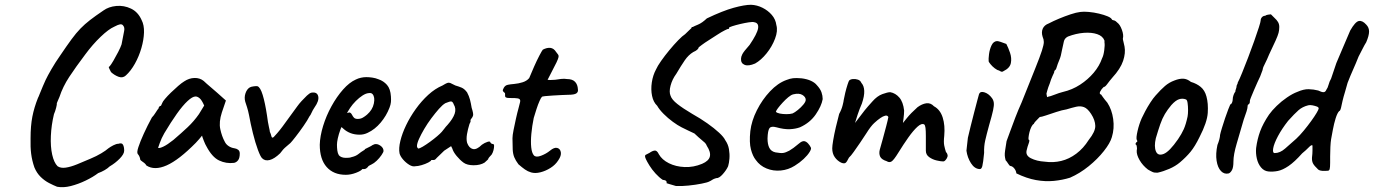

<svg xmlns="http://www.w3.org/2000/svg" viewBox="-20 -719 5753 804"><path d="M219 63Q204 57 185.5 47.5Q167 38 150.5 22Q134 6 124 -18Q114 -47 110.5 -75Q107 -103 108 -140Q108 -192 115.5 -230.5Q123 -269 139 -309Q141 -312 146.5 -326.5Q152 -341 159.5 -358Q167 -375 171 -384Q179 -401 195.5 -429.5Q212 -458 231 -485Q260 -528 279.5 -554.5Q299 -581 317 -599.5Q335 -618 357 -635Q379 -652 413 -675Q435 -691 467 -694Q499 -697 528.5 -683Q558 -669 573 -635Q584 -614 583 -583Q582 -552 572 -517.5Q562 -483 545 -452.5Q528 -422 507 -403Q494 -391 476.5 -397.5Q459 -404 445 -417Q436 -434 435.5 -437Q435 -440 439 -441Q445 -448 455 -465Q465 -482 475 -501.5Q485 -521 489 -533Q497 -575 500 -590Q503 -605 494 -614Q490 -618 482.5 -617Q475 -616 458 -607Q435 -597 401.5 -565Q368 -533 337 -491Q297 -438 270 -397Q243 -356 229 -313Q227 -309 222.5 -298Q218 -287 218 -287Q219 -283 215 -267.5Q211 -252 206 -241Q195 -195 193 -150Q191 -105 198.5 -71.5Q206 -38 221 -23Q234 -14 255 -17Q276 -20 303 -31Q330 -42 360 -55Q384 -65 404 -77Q424 -89 434 -98Q442 -104 454.5 -110.5Q467 -117 476 -117Q490 -122 495 -113Q500 -104 500 -88Q500 -74 481.5 -55Q463 -36 439 -22Q431 -14 418 -6.5Q405 1 391 6Q370 22 339 37Q308 52 276.5 60Q245 68 219 63Z M593 -26Q589 -34 578 -41Q567 -48 567 -52Q567 -56 564 -63Q561 -70 557 -74Q552 -80 559.5 -103Q567 -126 582 -159Q597 -192 616 -227Q624 -235 632 -248Q640 -261 644 -265Q644 -269 647 -272.5Q650 -276 654 -276L660 -289Q661 -293 671 -305Q681 -317 696 -331.5Q711 -346 726 -359Q741 -372 751 -378Q772 -392 794.5 -392.5Q817 -393 833 -380Q836 -377 845.5 -368.5Q855 -360 867 -350Q879 -340 889 -331L926 -298L909 -248Q896 -208 902.5 -178Q909 -148 921 -126Q926 -115 937 -107.5Q948 -100 962 -98Q970 -97 977 -92Q984 -87 984 -76Q984 -57 977 -48Q970 -39 960 -37Q927 -33 897.5 -47Q868 -61 844 -107Q840 -113 833.5 -129.5Q827 -146 826 -151Q822 -146 814 -136.5Q806 -127 800 -121Q729 -49 678 -26.5Q627 -4 593 -26ZM642 -100Q647 -97 664 -105Q681 -113 706 -133Q740 -162 766 -186.5Q792 -211 813 -241L835 -277Q825 -300 816 -307.5Q807 -315 799 -315Q786 -315 765.5 -296Q745 -277 720.5 -242.5Q696 -208 668 -161Q656 -140 649 -120Q642 -100 642 -100Z M1078 -56Q1071 -62 1060 -91.5Q1049 -121 1039 -161.5Q1029 -202 1023 -236Q1019 -256 1014.5 -270Q1010 -284 1007 -293Q1002 -311 1008 -328.5Q1014 -346 1026 -353Q1031 -356 1042.5 -357.5Q1054 -359 1058 -358Q1070 -354 1080 -321.5Q1090 -289 1098 -236Q1102 -205 1106 -188Q1110 -171 1110 -167Q1114 -159 1116.5 -148.5Q1119 -138 1127 -146Q1131 -150 1141 -161.5Q1151 -173 1163 -189Q1184 -217 1196.5 -235Q1209 -253 1225 -274Q1232 -284 1243 -296Q1254 -308 1265 -318.5Q1276 -329 1284 -331Q1308 -335 1312.5 -316Q1317 -297 1297 -269Q1289 -257 1284.5 -246.5Q1280 -236 1276 -232Q1268 -216 1251 -191.5Q1234 -167 1218 -146.5Q1202 -126 1196 -120Q1192 -116 1178.5 -105Q1165 -94 1153 -77Q1129 -54 1109.5 -49Q1090 -44 1078 -56Z M1428 13Q1377 13 1348 -19.5Q1319 -52 1319 -113Q1320 -149 1333 -191.5Q1346 -234 1368 -274Q1390 -314 1416.5 -344Q1443 -374 1470 -386Q1480 -391 1491.5 -393.5Q1503 -396 1514 -396Q1526 -396 1539.5 -394Q1553 -392 1565 -387Q1586 -380 1600.5 -363.5Q1615 -347 1617 -315Q1618 -302 1617 -291.5Q1616 -281 1611 -268Q1598 -234 1574 -205.5Q1550 -177 1520 -163Q1512 -159 1503.5 -157Q1495 -155 1486 -155Q1465 -155 1448 -161.5Q1431 -168 1418 -180L1410 -187L1406 -178Q1398 -156 1394.5 -139.5Q1391 -123 1391 -113Q1391 -101 1392.5 -89Q1394 -77 1399 -69Q1403 -64 1410.5 -61Q1418 -58 1428 -58Q1435 -58 1441 -58.5Q1447 -59 1452 -61Q1470 -65 1481 -74Q1492 -83 1504 -90L1508 -92L1507 -94Q1523 -102 1530 -105.5Q1537 -109 1539 -111Q1543 -113 1548 -115Q1560 -118 1573 -109Q1586 -100 1586 -87Q1586 -82 1577.5 -69.5Q1569 -57 1557.5 -46Q1546 -35 1535 -30Q1533 -29 1529 -27Q1525 -25 1522 -23H1523Q1514 -11 1505 -11H1497Q1493 -4 1471 4.5Q1449 13 1428 13ZM1478 -221Q1490 -221 1499.5 -226.5Q1509 -232 1517 -239Q1540 -259 1545.5 -285.5Q1551 -312 1540 -325Q1537 -328 1533.5 -329Q1530 -330 1523 -329Q1512 -328 1498 -319Q1484 -310 1470 -296Q1456 -282 1446 -267L1433 -246Q1437 -247 1440.5 -247.5Q1444 -248 1445 -248Q1451 -245 1454 -238.5Q1457 -232 1462 -226.5Q1467 -221 1478 -221Z M1720 -23Q1708 -20 1693.5 -29Q1679 -38 1667.5 -51.5Q1656 -65 1653 -77Q1649 -98 1656.5 -129Q1664 -160 1680.5 -194.5Q1697 -229 1721 -262.5Q1745 -296 1773.5 -322Q1802 -348 1833 -361Q1846 -369 1852.5 -371.5Q1859 -374 1865.5 -371.5Q1872 -369 1887 -361Q1901 -357 1913 -352Q1925 -347 1936 -332Q1944 -317 1948 -302Q1952 -287 1955 -268Q1963 -243 1961 -235.5Q1959 -228 1955 -224Q1947 -214 1951 -214Q1951 -214 1950.5 -210.5Q1950 -207 1946 -200Q1939 -178 1935.5 -157Q1932 -136 1936 -121Q1944 -99 1960 -95Q1976 -91 1998 -113Q2009 -121 2021.5 -125Q2034 -129 2034 -121Q2034 -121 2037 -118.5Q2040 -116 2044 -116Q2049 -116 2049 -108Q2049 -100 2046.5 -90Q2044 -80 2039 -72Q2024 -57 2024 -52Q2024 -52 2020.5 -48.5Q2017 -45 2009 -38Q1991 -27 1963.5 -27Q1936 -27 1921 -38Q1906 -49 1892 -66Q1878 -83 1874 -97L1869 -107L1840 -88Q1829 -77 1821.5 -70Q1814 -63 1810 -59Q1807 -55 1803.5 -52Q1800 -49 1796 -49Q1792 -49 1789 -49Q1786 -49 1786 -49Q1786 -45 1773.5 -38.5Q1761 -32 1745.5 -27.5Q1730 -23 1720 -23ZM1731 -97Q1737 -97 1750.5 -105Q1764 -113 1780.5 -125Q1797 -137 1810.5 -148.5Q1824 -160 1830 -167Q1834 -171 1840.5 -180Q1847 -189 1854 -196Q1877 -222 1884 -243Q1891 -264 1880 -282Q1876 -293 1870 -294Q1864 -295 1845 -287Q1833 -280 1818 -263Q1803 -246 1786.5 -224Q1770 -202 1756.5 -179Q1743 -156 1734.5 -137Q1726 -118 1726 -107Q1726 -103 1728.5 -100Q1731 -97 1731 -97Z M2204 3Q2190 -1 2178 -9.5Q2166 -18 2151 -31Q2139 -47 2133.5 -60.5Q2128 -74 2127 -92.5Q2126 -111 2126 -140Q2126 -152 2130.5 -174.5Q2135 -197 2140.5 -222Q2146 -247 2151.5 -266.5Q2157 -286 2158 -292Q2161 -305 2148 -307Q2135 -309 2119.5 -308.5Q2104 -308 2099 -311Q2095 -312 2095 -319Q2095 -326 2095 -326Q2095 -330 2092 -331.5Q2089 -333 2086 -338Q2084 -342 2090 -352Q2096 -362 2107 -364Q2116 -366 2133.5 -367.5Q2151 -369 2168.5 -374.5Q2186 -380 2196 -392Q2205 -414 2216.5 -440Q2228 -466 2238.5 -486Q2249 -506 2253 -511Q2270 -520 2284.5 -518.5Q2299 -517 2309 -501Q2314 -494 2317 -490.5Q2320 -487 2319 -480.5Q2318 -474 2310.5 -458Q2303 -442 2286 -410Q2281 -400 2277 -392.5Q2273 -385 2273 -385Q2277 -384 2285 -384Q2293 -384 2305 -385Q2316 -387 2330 -388.5Q2344 -390 2354 -388Q2377 -388 2388 -376.5Q2399 -365 2400 -345Q2402 -334 2393.5 -328Q2385 -322 2358 -322Q2349 -322 2331.5 -321Q2314 -320 2295 -319Q2276 -318 2262.5 -316.5Q2249 -315 2249 -313Q2246 -311 2239.5 -296.5Q2233 -282 2226.5 -262Q2220 -242 2215 -225Q2208 -191 2205 -158.5Q2202 -126 2204.5 -102Q2207 -78 2216 -68Q2225 -59 2246 -67Q2267 -75 2283 -88Q2301 -103 2313.5 -99.5Q2326 -96 2328.5 -81.5Q2331 -67 2318 -48Q2306 -29 2285.5 -16Q2265 -3 2243 2.5Q2221 8 2204 3Z M2811 60Q2793 55 2782 51.5Q2771 48 2771 48Q2773 43 2769.5 39Q2766 35 2755 34Q2740 24 2725 7.5Q2710 -9 2699.5 -26Q2689 -43 2685 -52Q2678 -67 2683.5 -70.5Q2689 -74 2700 -79Q2711 -87 2721 -88.5Q2731 -90 2739 -73Q2752 -50 2781 -35.5Q2810 -21 2847 -19.5Q2884 -18 2920 -33Q2948 -45 2952.5 -63.5Q2957 -82 2940 -108Q2937 -116 2932 -121Q2927 -126 2917 -134Q2907 -142 2888 -160Q2873 -167 2860.5 -173Q2848 -179 2834 -186Q2818 -194 2797.5 -209Q2777 -224 2759 -242Q2741 -260 2732 -276Q2716 -291 2710.5 -317.5Q2705 -344 2709.5 -374Q2714 -404 2727 -428Q2733 -442 2748.5 -464Q2764 -486 2783 -509Q2802 -532 2820 -550.5Q2838 -569 2849 -576Q2857 -584 2866 -592.5Q2875 -601 2875 -601Q2876 -606 2878.5 -606Q2881 -606 2881 -606Q2886 -609 2903 -616Q2920 -623 2940 -642Q3007 -674 3052.5 -686.5Q3098 -699 3125 -699Q3150 -698 3173 -686.5Q3196 -675 3212 -656.5Q3228 -638 3231 -614Q3238 -590 3225.5 -557Q3213 -524 3190 -495.5Q3167 -467 3142 -453Q3114 -441 3098 -447.5Q3082 -454 3083 -473Q3083 -481 3088.5 -492Q3094 -503 3119 -531Q3151 -578 3154.5 -600.5Q3158 -623 3138 -626Q3132 -628 3115.5 -625.5Q3099 -623 3080 -618.5Q3061 -614 3047 -609.5Q3033 -605 3033 -603Q3033 -603 3033 -600Q3033 -597 3029 -598Q3027 -598 3014 -591.5Q3001 -585 2983.5 -573.5Q2966 -562 2948.5 -551Q2931 -540 2919 -531Q2907 -522 2906 -521Q2904 -510 2883 -501Q2863 -489 2847.5 -466.5Q2832 -444 2812 -410Q2795 -387 2788 -360.5Q2781 -334 2788 -318Q2793 -302 2816.5 -283.5Q2840 -265 2879 -242Q2913 -223 2942 -202.5Q2971 -182 2991 -163.5Q3011 -145 3017 -132Q3029 -115 3032.5 -94.5Q3036 -74 3034.5 -55Q3033 -36 3029 -23Q3022 -7 3006.5 10.5Q2991 28 2979 27Q2968 30 2962.5 34Q2957 38 2950 41Q2943 45 2918 50Q2893 55 2863.5 58Q2834 61 2811 60Z M3308 -25Q3281 -8 3249.5 -5Q3218 -2 3190 -13.5Q3162 -25 3145 -49Q3132 -65 3124.5 -93.5Q3117 -122 3122 -170Q3127 -213 3149.5 -257.5Q3172 -302 3204.5 -336.5Q3237 -371 3273 -384Q3288 -390 3301 -391.5Q3314 -393 3337 -391Q3360 -388 3376 -380.5Q3392 -373 3400 -363Q3415 -347 3420 -332.5Q3425 -318 3425 -304Q3420 -275 3396 -240Q3372 -205 3330 -186Q3311 -179 3287 -178Q3263 -177 3231 -186Q3209 -192 3202 -182Q3195 -172 3194 -139Q3194 -115 3201.5 -100Q3209 -85 3227 -81Q3249 -77 3259.5 -78.5Q3270 -80 3285 -88Q3296 -95 3302.5 -99.5Q3309 -104 3314.5 -109Q3320 -114 3327 -119Q3333 -124 3337.5 -126Q3342 -128 3347 -128Q3356 -127 3364 -118Q3372 -109 3375 -102Q3379 -97 3370.5 -83Q3362 -69 3345.5 -53.5Q3329 -38 3308 -25ZM3299 -244Q3308 -248 3321 -258.5Q3334 -269 3344 -281Q3354 -293 3354 -301Q3354 -313 3340 -321.5Q3326 -330 3302 -324Q3293 -322 3281 -312Q3269 -302 3257.5 -289.5Q3246 -277 3238 -266.5Q3230 -256 3229 -251Q3233 -246 3245.5 -243.5Q3258 -241 3273.5 -241Q3289 -241 3299 -244Z M3502 -38Q3486 -46 3475.5 -61Q3465 -76 3465 -98Q3465 -108 3469 -132Q3473 -156 3480 -186Q3487 -216 3494 -242Q3504 -260 3508.5 -278Q3513 -296 3513 -300Q3515 -312 3519.5 -330.5Q3524 -349 3529 -364.5Q3534 -380 3536 -382Q3541 -387 3551.5 -388Q3562 -389 3572.5 -385.5Q3583 -382 3587 -372Q3598 -360 3599 -338.5Q3600 -317 3589 -285Q3580 -265 3571 -238Q3562 -211 3555.5 -188.5Q3549 -166 3548 -158L3517 -157Q3534 -173 3549 -190.5Q3564 -208 3571 -218Q3588 -241 3600.5 -256.5Q3613 -272 3633 -294Q3653 -317 3675 -325Q3697 -333 3708 -333Q3730 -329 3746 -310.5Q3762 -292 3766 -256Q3766 -242 3763.5 -223Q3761 -204 3761 -204Q3761 -204 3777.5 -224.5Q3794 -245 3822 -270Q3841 -284 3859 -286.5Q3877 -289 3891 -274Q3917 -260 3927.5 -227Q3938 -194 3934 -150Q3931 -124 3934 -109.5Q3937 -95 3941 -83Q3953 -70 3945 -56.5Q3937 -43 3930 -43Q3920 -43 3902.5 -47Q3885 -51 3871 -61Q3857 -71 3857 -88V-150Q3857 -172 3855.5 -183.5Q3854 -195 3850 -198Q3839 -204 3821.5 -188Q3804 -172 3783.5 -143Q3763 -114 3742 -80Q3723 -49 3713.5 -43Q3704 -37 3693 -44Q3671 -51 3665.5 -63.5Q3660 -76 3664 -92Q3669 -109 3676.5 -136.5Q3684 -164 3691 -190.5Q3698 -217 3700 -229Q3696 -237 3686.5 -234.5Q3677 -232 3667 -225Q3655 -217 3640.5 -203.5Q3626 -190 3608 -161Q3596 -142 3581.5 -121Q3567 -100 3555 -83Q3543 -66 3535 -59Q3526 -40 3520 -36.5Q3514 -33 3502 -38Z M4082 -11Q4061 -12 4046 -35.5Q4031 -59 4027 -88Q4028 -96 4029.5 -111Q4031 -126 4033 -142Q4037 -161 4044.5 -190Q4052 -219 4059.5 -249Q4067 -279 4073 -300.5Q4079 -322 4080 -326Q4086 -338 4103.5 -332Q4121 -326 4134 -308Q4140 -300 4141.5 -289Q4143 -278 4138.5 -257Q4134 -236 4122 -195Q4111 -155 4105.5 -130.5Q4100 -106 4101 -79Q4097 -37 4093.5 -23.5Q4090 -10 4082 -11ZM4182 -421Q4178 -418 4174.5 -418.5Q4171 -419 4163 -424Q4156 -425 4145.5 -433Q4135 -441 4127.5 -450.5Q4120 -460 4120 -462Q4119 -472 4121.5 -492Q4124 -512 4132 -529Q4140 -546 4155 -547Q4159 -547 4169 -544Q4179 -541 4194 -535Q4202 -520 4209.5 -498Q4217 -476 4213 -455Q4209 -434 4182 -421Z M4461 25Q4429 35 4393 38.5Q4357 42 4318 35Q4279 28 4236 7Q4235 -4 4227.5 -13.5Q4220 -23 4211 -24Q4207 -25 4201.5 -34Q4196 -43 4191 -48Q4188 -60 4187.5 -68Q4187 -76 4189 -89.5Q4191 -103 4195 -128Q4200 -141 4209.5 -167.5Q4219 -194 4231.5 -226.5Q4244 -259 4258 -290Q4294 -380 4314.5 -431Q4335 -482 4343 -507Q4351 -532 4351 -543Q4351 -554 4346 -565Q4340 -584 4346.5 -599Q4353 -614 4372 -621Q4391 -631 4415 -641Q4439 -651 4463 -659Q4487 -667 4504 -669Q4518 -671 4539.5 -669Q4561 -667 4582 -662Q4603 -657 4618.5 -650.5Q4634 -644 4637 -636Q4637 -636 4640 -635Q4643 -634 4643 -634Q4643 -634 4647 -633Q4651 -632 4659 -624Q4670 -616 4678 -594Q4686 -572 4682 -557Q4682 -553 4684.5 -544Q4687 -535 4689 -524Q4694 -497 4683 -464Q4672 -431 4638 -394Q4626 -380 4616.5 -367Q4607 -354 4602 -355Q4592 -346 4587 -335.5Q4582 -325 4591 -323Q4591 -323 4598 -313Q4605 -303 4617 -289Q4636 -260 4641.5 -220.5Q4647 -181 4636 -145Q4629 -120 4602.5 -86.5Q4576 -53 4539 -23Q4502 7 4461 25ZM4355 -42Q4390 -37 4423.5 -45Q4457 -53 4487 -75.5Q4517 -98 4539 -133Q4567 -168 4566.5 -192Q4566 -216 4549 -242Q4534 -265 4519 -270.5Q4504 -276 4486.5 -272Q4469 -268 4446 -261Q4427 -258 4403 -250Q4379 -242 4359.5 -235.5Q4340 -229 4334 -229Q4334 -229 4328 -223Q4322 -217 4316 -210.5Q4310 -204 4309 -200Q4304 -198 4299 -188Q4294 -178 4291 -166Q4288 -154 4287 -144Q4286 -134 4288 -134Q4293 -133 4287.5 -118Q4282 -103 4280 -93Q4272 -69 4296.5 -56.5Q4321 -44 4355 -42ZM4369 -314Q4377 -315 4396 -322.5Q4415 -330 4431 -334Q4470 -343 4503 -364.5Q4536 -386 4560 -414.5Q4584 -443 4595 -475Q4601 -486 4604 -508.5Q4607 -531 4605 -541V-549Q4598 -568 4574.5 -576Q4551 -584 4518.5 -581.5Q4486 -579 4452 -566Q4438 -559 4435 -545.5Q4432 -532 4427 -509Q4423 -484 4416 -468Q4409 -452 4403 -432Q4402 -428 4398 -425Q4394 -422 4394 -415Q4394 -415 4387.5 -401Q4381 -387 4376 -370Q4369 -353 4365.5 -340Q4362 -327 4362 -327Q4362 -327 4363.5 -318Q4365 -309 4369 -314Z M4828 4Q4815 5 4807 1.5Q4799 -2 4787 -9Q4765 -26 4752 -48.5Q4739 -71 4740 -88Q4742 -97 4740.5 -104Q4739 -111 4739 -111Q4733 -116 4735 -117.5Q4737 -119 4738 -123Q4746 -125 4740 -134Q4737 -142 4743.5 -170.5Q4750 -199 4761 -224Q4766 -235 4775.5 -253Q4785 -271 4797 -289.5Q4809 -308 4819 -319Q4841 -344 4858.5 -359Q4876 -374 4898 -382Q4918 -390 4934.5 -389.5Q4951 -389 4967 -376Q4991 -369 5008 -355Q5025 -341 5032 -315Q5040 -286 5037.5 -246.5Q5035 -207 5003 -145Q4984 -106 4965.5 -83.5Q4947 -61 4921 -39Q4902 -23 4876.5 -12Q4851 -1 4828 4ZM4913 -136Q4928 -158 4937 -178Q4946 -198 4953 -231Q4955 -242 4955 -258Q4955 -274 4953 -288Q4951 -302 4945 -303Q4932 -308 4917.5 -303.5Q4903 -299 4885 -279Q4869 -260 4858 -241.5Q4847 -223 4838.5 -198.5Q4830 -174 4820 -140Q4812 -105 4820.5 -85Q4829 -65 4853 -74.5Q4877 -84 4913 -136Z M5126 7Q5107 12 5093 -2.5Q5079 -17 5074.5 -46Q5070 -75 5078 -112Q5083 -124 5086 -135.5Q5089 -147 5089 -154Q5091 -164 5097 -183.5Q5103 -203 5110 -224Q5117 -245 5123.5 -261.5Q5130 -278 5132 -282Q5136 -282 5139 -289Q5142 -296 5142 -303Q5142 -311 5145.5 -321Q5149 -331 5153 -335Q5153 -340 5155.5 -346.5Q5158 -353 5158 -357Q5158 -361 5160.5 -365Q5163 -369 5163 -373Q5170 -386 5181.5 -414.5Q5193 -443 5206.5 -478Q5220 -513 5232 -547Q5244 -581 5251.5 -604.5Q5259 -628 5259 -633Q5259 -641 5264.5 -647Q5270 -653 5278 -653Q5281 -656 5289.5 -657.5Q5298 -659 5302 -659Q5302 -659 5306 -655Q5310 -651 5318 -643Q5326 -636 5331.5 -627Q5337 -618 5337 -606Q5337 -593 5334 -581.5Q5331 -570 5322 -550Q5313 -530 5294 -490Q5286 -470 5277 -452.5Q5268 -435 5268 -431Q5268 -427 5264.5 -419Q5261 -411 5257 -399Q5253 -391 5246 -375.5Q5239 -360 5231.5 -342.5Q5224 -325 5219 -312.5Q5214 -300 5214 -298Q5214 -294 5213.5 -290Q5213 -286 5209 -282Q5205 -282 5204.5 -276.5Q5204 -271 5204 -271Q5204 -261 5188 -218Q5172 -163 5158.5 -117Q5145 -71 5145 -43Q5145 -19 5139.5 -8Q5134 3 5126 7Z M5540 -4Q5528 -3 5517.5 -3.5Q5507 -4 5500 -9Q5483 -25 5478 -35Q5473 -45 5474 -60Q5476 -75 5476 -88.5Q5476 -102 5476 -110Q5472 -114 5460.5 -102Q5449 -90 5433 -77Q5401 -41 5376 -24Q5351 -7 5330.5 -3Q5310 1 5291 -1Q5273 -3 5260.5 -18Q5248 -33 5243 -55Q5238 -77 5240 -99Q5245 -137 5257 -169.5Q5269 -202 5294 -239Q5306 -256 5326 -275.5Q5346 -295 5369.5 -311Q5393 -327 5412 -334Q5439 -346 5460 -345.5Q5481 -345 5500 -340Q5514 -333 5522 -333Q5530 -333 5534 -343Q5540 -351 5543.5 -364.5Q5547 -378 5554 -390L5576 -455Q5587 -482 5601.5 -515Q5616 -548 5634 -591Q5655 -628 5670 -631Q5685 -634 5701 -616Q5713 -604 5713 -587Q5713 -570 5701 -542Q5694 -531 5687 -517Q5680 -503 5669 -482Q5658 -454 5646.5 -428.5Q5635 -403 5623 -372Q5619 -356 5612.5 -335Q5606 -314 5602 -297Q5599 -281 5595.5 -267.5Q5592 -254 5588 -254Q5580 -246 5573 -223.5Q5566 -201 5561.5 -176.5Q5557 -152 5554 -136Q5552 -124 5551 -103.5Q5550 -83 5550 -64Q5550 -45 5550 -38Q5550 -18 5548 -11Q5546 -4 5540 -4ZM5318 -78Q5340 -78 5361.5 -97Q5383 -116 5408 -138Q5423 -152 5439.5 -172Q5456 -192 5470.5 -212Q5485 -232 5493.5 -246.5Q5502 -261 5502 -265Q5502 -270 5494 -273Q5486 -276 5475.5 -278Q5465 -280 5458 -278Q5434 -272 5417.5 -257.5Q5401 -243 5374 -213Q5348 -180 5331.5 -149Q5315 -118 5311.5 -98Q5308 -78 5318 -78Z"/></svg>

Font: Caveat SemiBold
Style: Regular
Weight: 600
Designer: Pablo Impallari
Foundry: Pablo Impallari
Version: Version 2.000